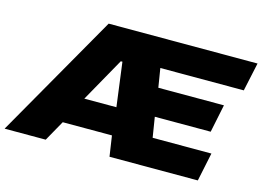

<svg xmlns="http://www.w3.org/2000/svg" viewBox="-147 -859 1405 1029"><g transform="rotate(15 555.5 -344.0)"><path d="M-54 0 339 -688H1165L1131 -530H668L685 -425H1049L1017 -270H707L725 -158H1051L1018 0H528L511 -114H238L174 0ZM317 -266H495L463 -510H454Z"/></g></svg>

Font: Saira Expanded ExtraBold
Style: Italic
Weight: 800
Width: 7
Italic angle: -12°
Designer: Hector Gatti with collaboration of the Omnibus-Type team
Foundry: Omnibus-Type
Version: Version 1.101